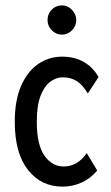

<svg xmlns="http://www.w3.org/2000/svg" viewBox="-20 -684 415 715"><path d="M213 11Q133 11 84 -51.5Q35 -114 35 -230Q35 -310 58.5 -364Q82 -418 122 -445.5Q162 -473 211 -473Q258 -473 292.5 -453Q327 -433 347 -397L307 -336Q288 -368 266 -382Q244 -396 213 -396Q189 -396 167 -379.5Q145 -363 131 -327Q117 -291 117 -231Q117 -145 145.5 -104.5Q174 -64 217 -64Q242 -64 263.5 -76Q285 -88 303 -114L342 -49Q317 -19 283.5 -4Q250 11 213 11ZM211 -555Q189 -555 173 -571Q157 -587 157 -609Q157 -632 172.5 -648Q188 -664 211 -664Q232 -664 248 -647.5Q264 -631 264 -609Q264 -587 248 -571Q232 -555 211 -555Z"/></svg>

Font: Inconsolata Condensed SemiBold
Style: Regular
Weight: 600
Width: 3
Monospace: yes
Designer: Raph Levien, Cyreal, Brenton Simpson
Foundry: Raph Levien, Cyreal, Google
Version: Version 3.100; ttfautohint (v1.8.4.7-5d5b)